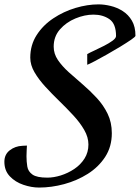

<svg xmlns="http://www.w3.org/2000/svg" viewBox="-54 -761 633 869"><path d="M123 87.9Q88.4 87.9 51.8 75.4Q15.1 63 -9.5 37.1Q-34.2 11.2 -34.2 -28.8Q-34.2 -62 -9.8 -80.8Q14.6 -99.6 46.9 -101.1L67.9 -102.1Q67.4 -92.3 66.7 -79.6Q65.9 -66.9 65.9 -54.2Q65.9 -29.3 69.6 -7.1Q73.2 15.1 93 29.1Q112.8 43 160.2 43Q189 43 221.2 33Q253.4 22.9 282 3.9Q310.5 -15.1 328.4 -43.2Q346.2 -71.3 346.2 -106.9Q346.2 -140.1 327.1 -173.1Q308.1 -206.1 278.1 -238.5Q248 -271 214.6 -303.5Q181.2 -335.9 151.1 -368.7Q121.1 -401.4 102.1 -434.1Q83 -466.8 83 -500Q83 -557.1 111.8 -602.1Q140.6 -647 187.3 -678Q233.9 -709 287.8 -725.1Q341.8 -741.2 392.1 -741.2Q418 -741.2 447 -734.1Q476.1 -727.1 501.5 -710.9Q526.9 -694.8 543 -667.5Q559.1 -640.1 559.1 -599.1Q559.1 -594.7 539.6 -581.3Q520 -567.9 490.5 -549.8Q460.9 -531.7 429.7 -514.2Q398.4 -496.6 373.8 -483.6Q349.1 -470.7 340.8 -467.8V-516.1Q352.5 -522.9 374 -532.7Q395.5 -542.5 417.7 -554Q439.9 -565.4 455.6 -576.9Q471.2 -588.4 471.2 -598.1Q471.2 -653.3 441.4 -674.1Q411.6 -694.8 369.1 -694.8Q329.1 -694.8 287.4 -677.5Q245.6 -660.2 217.3 -627.9Q189 -595.7 189 -549.8Q189 -517.6 208 -489.5Q227.1 -461.4 257.1 -434.3Q287.1 -407.2 320.6 -378.7Q354 -350.1 384 -317.6Q414.1 -285.2 433.1 -246.1Q452.1 -207 452.1 -158.2Q452.1 -97.2 422.1 -51Q392.1 -4.9 343.3 25.9Q294.4 56.6 236.6 72.3Q178.7 87.9 123 87.9Z"/></svg>

Font: Norican
Style: Regular
Weight: 400
Designer: Vernon Adams
Foundry: Vernon Adams
Version: Version 1.100; ttfautohint (v1.8.4.7-5d5b);gftools[0.9.33]